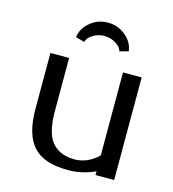

<svg xmlns="http://www.w3.org/2000/svg" viewBox="-98 -704 716 795"><g transform="rotate(15 260.5 -306.5)"><path d="M69.8 0ZM193.4 -520 155.3 -530.3Q159.7 -568.4 192.4 -595.7Q225.1 -623 268.1 -623Q311 -623 344 -595.7Q377 -568.4 381.3 -530.3L343.3 -520Q340.8 -537.1 318.1 -551.5Q295.4 -565.9 268.1 -565.9Q240.7 -565.9 218.3 -551.5Q195.8 -537.1 193.4 -520ZM380.9 -84V-439.9H460.9V0H380.9V-16.1Q326.2 9.8 264.2 9.8Q160.6 9.8 115.2 -41Q69.8 -91.8 69.8 -200.2V-439.9H149.9V-211.9Q149.9 -110.8 188.5 -73.2Q222.7 -40 279.1 -40Q335.4 -40 380.9 -84Z"/></g></svg>

Font: Pfennig
Style: Medium
Weight: 500
Version: Version 20120410 ; ttfautohint (v0.8)